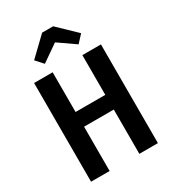

<svg xmlns="http://www.w3.org/2000/svg" viewBox="-219 -1047 1045 1164"><g transform="rotate(-30 303.0 -465.5)"><path d="M184 -759 138 -810 264 -931H341L467 -810L420 -759L302 -841ZM407 0V-310H199V0H69V-691H199V-413H407V-691H537V0Z"/></g></svg>

Font: Fira Sans Condensed Medium
Style: Regular
Weight: 500
Width: 3
Designer: Carrois Corporate & Edenspiekermann AG
Foundry: Carrois Corporate GbR & Edenspiekermann AG
Version: Version 4.203;PS 004.203;hotconv 1.0.88;makeotf.lib2.5.64775